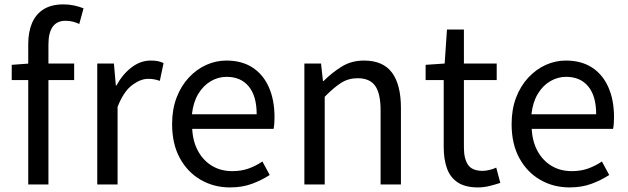

<svg xmlns="http://www.w3.org/2000/svg" viewBox="-20 -829 2822 863"><path d="M106.9 0V-630Q106.9 -685.2 123.9 -725.3Q141 -765.4 176.1 -787.4Q211.2 -809.3 265.2 -809.3Q290.3 -809.3 313.4 -804.3Q336.5 -799.2 355.5 -791.6L336.3 -721.2Q306.3 -735.6 274.7 -735.6Q235.9 -735.6 216.8 -708.7Q197.7 -681.7 197.7 -628.9V0ZM32.7 -469V-537.6L111.2 -543.4H313.3V-469Z M417.1 0V-543.4H492L500.7 -444.4H503.1Q531.4 -495.9 571.6 -526.3Q611.7 -556.8 657.2 -556.8Q675.9 -556.8 689.2 -554.2Q702.6 -551.6 715.2 -545.4L698.4 -465.6Q684.2 -470.2 673.3 -472.4Q662.3 -474.6 645.2 -474.6Q611.7 -474.6 573.9 -446.4Q536 -418.2 508.5 -348.8V0Z M1013.7 13.4Q941.5 13.4 882.4 -20.6Q823.3 -54.6 788.4 -118.2Q753.6 -181.9 753.6 -271Q753.6 -337.5 773.6 -390.1Q793.7 -442.7 828.5 -480.1Q863.4 -517.6 907 -537.2Q950.6 -556.8 997.4 -556.8Q1066.6 -556.8 1114.8 -525.7Q1163 -494.5 1188.4 -437.1Q1213.9 -379.7 1213.9 -301.7Q1213.9 -287.4 1212.9 -274.1Q1212 -260.7 1209.6 -249.7H843.9Q847 -192.4 870.3 -149.8Q893.7 -107.2 933.1 -83.5Q972.4 -59.8 1024.3 -59.8Q1063.8 -59.8 1096.5 -71.2Q1129.1 -82.7 1159.5 -103.1L1192.3 -42.5Q1156.8 -19.4 1113 -3Q1069.2 13.4 1013.7 13.4ZM842.7 -315.5H1133.7Q1133.7 -397.1 1098.2 -440.3Q1062.8 -483.6 998.5 -483.6Q960.5 -483.6 927.1 -463.9Q893.7 -444.3 871.2 -406.9Q848.7 -369.6 842.7 -315.5Z M1348.1 0V-543.4H1423L1431.7 -464.5H1434.1Q1472.8 -503.1 1516.3 -529.9Q1559.9 -556.8 1616.1 -556.8Q1701.8 -556.8 1742 -502.4Q1782.1 -448 1782.1 -344.1V0H1690.7V-332.4Q1690.7 -408.5 1666.5 -442.9Q1642.3 -477.4 1587.5 -477.4Q1545.9 -477.4 1513 -456.4Q1480.2 -435.5 1439.5 -394V0Z M2128.5 13.4Q2070.9 13.4 2037 -9.3Q2003.2 -32 1988.8 -72.8Q1974.4 -113.5 1974.4 -167.7V-469H1893.1V-537.6L1978.7 -543.4L1989 -696.2H2065.2V-543.4H2212.6V-469H2065.2V-165.4Q2065.2 -116 2083.6 -88.5Q2101.9 -61 2149.4 -61Q2164 -61 2181.1 -65.4Q2198.1 -69.8 2210.5 -75.6L2228.8 -7Q2206.2 0.6 2180.2 7Q2154.2 13.4 2128.5 13.4Z M2539.7 13.4Q2467.5 13.4 2408.4 -20.6Q2349.3 -54.6 2314.4 -118.2Q2279.6 -181.9 2279.6 -271Q2279.6 -337.5 2299.6 -390.1Q2319.7 -442.7 2354.5 -480.1Q2389.4 -517.6 2433 -537.2Q2476.6 -556.8 2523.4 -556.8Q2592.6 -556.8 2640.8 -525.7Q2689 -494.5 2714.4 -437.1Q2739.9 -379.7 2739.9 -301.7Q2739.9 -287.4 2738.9 -274.1Q2738 -260.7 2735.6 -249.7H2369.9Q2373 -192.4 2396.3 -149.8Q2419.7 -107.2 2459.1 -83.5Q2498.4 -59.8 2550.3 -59.8Q2589.8 -59.8 2622.5 -71.2Q2655.1 -82.7 2685.5 -103.1L2718.3 -42.5Q2682.8 -19.4 2639 -3Q2595.2 13.4 2539.7 13.4ZM2368.7 -315.5H2659.7Q2659.7 -397.1 2624.2 -440.3Q2588.8 -483.6 2524.5 -483.6Q2486.5 -483.6 2453.1 -463.9Q2419.7 -444.3 2397.2 -406.9Q2374.7 -369.6 2368.7 -315.5Z"/></svg>

Font: Noto Sans TC
Style: Regular
Weight: 100
Designer: Ryoko NISHIZUKA 西塚涼子 (kana, bopomofo & ideographs); Paul D. Hunt (Latin, Greek & Cyrillic); Sandoll Communications 산돌커뮤니
Foundry: Adobe
Version: Version 2.004;hotconv 1.0.118;makeotfexe 2.5.65603